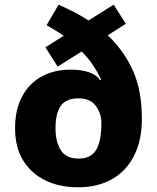

<svg xmlns="http://www.w3.org/2000/svg" viewBox="-20 -786 669 816"><path d="M229 -766Q265 -750 297 -733.5Q329 -717 356 -699L463 -766L515 -685L438 -636Q509 -568 546 -483.5Q583 -399 583 -281Q583 -190 550 -124.5Q517 -59 456 -24.5Q395 10 312 10Q234 10 173.5 -19Q113 -48 78.5 -104Q44 -160 44 -241Q44 -321 74.5 -377Q105 -433 158 -461.5Q211 -490 279 -490Q375 -490 406 -445L410 -447Q394 -481 374.5 -510Q355 -539 327 -567L225 -503L173 -585L251 -634Q235 -645 216 -656.5Q197 -668 178 -679ZM314 -368Q261 -368 238.5 -336.5Q216 -305 216 -241Q216 -183 238.5 -147.5Q261 -112 314 -112Q367 -112 389 -149.5Q411 -187 411 -263Q411 -303 387.5 -335.5Q364 -368 314 -368Z"/></svg>

Font: Noto Sans Malayalam ExtraBold
Style: Regular
Weight: 800
Designer: Jelle Bosma - Monotype Design Team
Foundry: Monotype Imaging Inc.
Version: Version 2.104; ttfautohint (v1.8.4.7-5d5b)